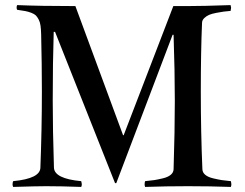

<svg xmlns="http://www.w3.org/2000/svg" viewBox="-20 -738 972 761"><path d="M47.9 -717.8Q139.6 -713.9 278.8 -713.9L467.8 -202.1H470.2L667 -713.9H723.1Q783.7 -713.9 894 -717.8Q896 -710 896 -707Q896 -703.6 894 -694.8Q876.5 -693.4 865.7 -691.9Q855 -690.4 837.2 -687Q819.3 -683.6 808.6 -679Q797.9 -674.3 789.6 -666.3Q781.2 -658.2 780.8 -647.9Q775.9 -533.2 775.9 -375Q775.9 -214.4 782.2 -66.9Q782.7 -54.2 793.5 -45.2Q804.2 -36.1 824.5 -31.2Q844.7 -26.4 858.6 -24.2Q872.6 -22 895 -20Q897 -12.2 897 -6.8Q897 -2.9 895 2.9Q812.5 0 725.1 0Q637.2 0 555.2 2.9Q553.2 -2.9 553.2 -6.8Q553.2 -15.1 555.2 -20Q577.6 -22 591.6 -24.2Q605.5 -26.4 625.7 -31.2Q646 -36.1 656.7 -45.2Q667.5 -54.2 668 -66.9Q672.9 -219.2 672.9 -338.9Q672.9 -453.6 668 -600.1H664.1L440.9 -12.2H436L198.2 -611.8H192.9Q189 -493.2 189 -338.9Q189 -225.6 193.8 -74.2Q194.8 -29.8 301.8 -20Q304.2 -11.7 304.2 -6.8Q304.2 -2 301.8 2.9Q224.1 0 163.1 0Q124 0 32.2 2.9Q29.8 -2 29.8 -6.8Q29.8 -15.1 32.2 -20Q140.1 -30.3 140.1 -74.2Q146 -226.6 146 -375Q146 -481.9 143.1 -602.1Q142.6 -622.6 140.6 -636.5Q138.7 -650.4 133.3 -660.6Q127.9 -670.9 122.1 -676.8Q116.2 -682.6 104 -687.3Q91.8 -691.9 80.3 -694.1Q68.8 -696.3 47.9 -699.2Q45.9 -703.1 45.9 -708Q45.9 -713.9 47.9 -717.8Z"/></svg>

Font: Jacques Francois
Style: Regular
Weight: 400
Designer: Manvel Shmavonyan, Alexei Vanyashin
Foundry: Cyreal (www.cyreal.org)
Version: Version 1.003